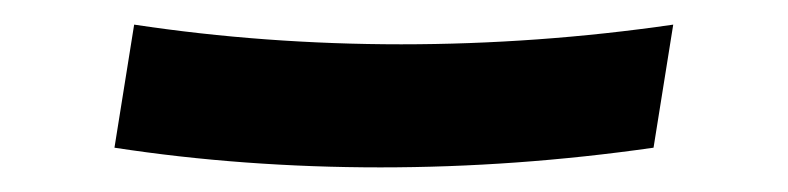

<svg xmlns="http://www.w3.org/2000/svg" viewBox="-20 -410 640 156"><path d="M289 -274Q234 -274 179.5 -278Q125 -282 73 -290L89 -390Q142 -382 196.5 -378Q251 -374 306 -374Q361 -374 416.5 -378Q472 -382 527 -390L511 -290Q455 -282 399.5 -278Q344 -274 289 -274Z"/></svg>

Font: Iosevka Extended
Style: Bold Italic
Weight: 700
Width: 7
Italic angle: -9°
Monospace: yes
Designer: Belleve Invis
Foundry: Belleve Invis
Version: Version 32.5.0; ttfautohint (v1.8.4)